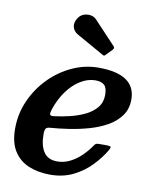

<svg xmlns="http://www.w3.org/2000/svg" viewBox="-87 -842 744 921"><g transform="rotate(10 284.5 -381.0)"><path d="M221 -751Q204.5 -727 209.5 -705.5Q214.5 -684 236 -672L369 -597Q374.5 -593.5 377.2 -594.5Q380 -595.5 384 -600L413 -630Q421.5 -639 412.5 -648L309.5 -757.5Q298 -770.5 280.8 -773.5Q263.5 -776.5 247.2 -770.8Q231 -765 221 -751ZM17 -176Q17 -108 43.5 -66.5Q70 -25 116 -6Q162 13 220 13Q282.5 13 331.8 -11.2Q381 -35.5 417.8 -73.5Q454.5 -111.5 478.5 -152.5Q486 -165.5 483 -169.2Q480 -173 463 -173H430Q417 -173 412.2 -170.8Q407.5 -168.5 403 -161.5Q384.5 -134 360 -110Q335.5 -86 305.8 -70.8Q276 -55.5 242.5 -55.5Q197.5 -55.5 176.8 -86.8Q156 -118 156 -173.5Q156 -193 161 -200.2Q166 -207.5 180.5 -208.5Q222.5 -211.5 271 -218.8Q319.5 -226 367.5 -239.5Q415.5 -253 455 -275.2Q494.5 -297.5 518.2 -330.5Q542 -363.5 542 -409.5Q542 -471 496.8 -502Q451.5 -533 361 -533Q295.5 -533 233.8 -504.8Q172 -476.5 123.2 -427Q74.5 -377.5 45.8 -313Q17 -248.5 17 -176ZM190 -266.5Q173 -264.5 170.8 -271.5Q168.5 -278.5 174 -295.5Q191.5 -348.5 220.2 -387.8Q249 -427 284.8 -448.8Q320.5 -470.5 356.5 -470.5Q386 -470.5 400.2 -457.2Q414.5 -444 414.5 -409.5Q414.5 -373 393.8 -347.8Q373 -322.5 339.5 -306.2Q306 -290 266.8 -280.5Q227.5 -271 190 -266.5Z"/></g></svg>

Font: Besley SemiBold
Style: Italic
Weight: 600
Italic angle: -13°
Designer: Owen Earl
Foundry: indestructible type*
Version: Version 2.001